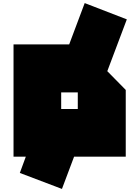

<svg xmlns="http://www.w3.org/2000/svg" viewBox="-20 -1019 890 1249"><path d="M68 -730H430L531 -999L805 -893L678 -556L798 -434V0H462L383 210L109 106L148 0H68ZM378 -418V-310H486V-418Z"/></svg>

Font: El Pececito
Style: Regular
Weight: 400
Designer: deFharo
Foundry: deFharo
Version: El Pececito Version 1.000